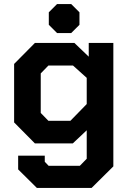

<svg xmlns="http://www.w3.org/2000/svg" viewBox="-20 -711 642 952"><path d="M542 -498V114L434 221H163L70 129V61H202V91L221 111H376L410 76V-65L341 0H153L50 -104V-394L153 -498H349L420 -430V-498ZM410 -325 342 -386H220L182 -347V-151L220 -112H329L410 -195ZM222 -588V-650L263 -691H333L374 -650V-588L333 -547H263Z"/></svg>

Font: Chakra Petch
Style: Bold
Weight: 700
Designer: Katatrad Aksorn Co.,Ltd.
Foundry: Cadson Demak Co.,Ltd.
Version: Version 1.000; ttfautohint (v1.6)